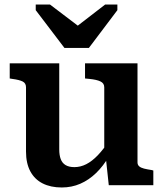

<svg xmlns="http://www.w3.org/2000/svg" viewBox="-20 -819 722 849"><path d="M265 -607H373L499 -774V-799H445L283 -674L363 -676L201 -799H138V-774ZM242 -539V-158Q242 -133 248.5 -115.5Q255 -98 270 -89Q285 -80 309 -80Q336 -80 361.5 -93Q387 -106 412.5 -132.5Q438 -159 464 -199L462 -128Q437 -85 405 -54Q373 -23 335 -6.5Q297 10 253 10Q204 10 168.5 -8Q133 -26 114 -61.5Q95 -97 95 -149V-433Q95 -451 80.5 -458.5Q66 -466 35 -470L23 -472V-539ZM588 -539V-101Q588 -90 595.5 -83.5Q603 -77 617 -73.5Q631 -70 651 -67L658 -65V0H461L448 -121L441 -127V-433Q441 -451 424 -459Q407 -467 376 -470L356 -472V-539Z"/></svg>

Font: Roboto Serif SemiBold
Style: Regular
Weight: 600
Designer: Greg Gazdowicz
Foundry: Commercial Type
Version: Version 1.008